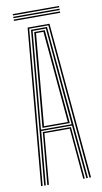

<svg xmlns="http://www.w3.org/2000/svg" viewBox="-97 -924 514 969"><g transform="rotate(-10 160.0 -440.0)"><path d="M32 0 104 -800H216L288 0H280L209 -793H111L40 0ZM64 0 88 -267.5H232L256 0H248L225 -260.5H95L72 0ZM48 0 119 -786H201L272 0H264L239 -274H81L56 0ZM81 -281H238L218 -506.8L194 -779H126L101.5 -506.8ZM90 -288.5 109.5 -506.8 133 -772H187L210.5 -506.8L230 -288.5ZM99 -295.5H221L202.2 -506.8L179 -765H141L118 -506.8ZM42 -873V-880H279V-873ZM42 -845V-852H279V-845ZM42 -859V-866H279V-859Z"/></g></svg>

Font: Big Shoulders Inline Text SC Thin
Style: Regular
Weight: 100
Designer: Patric King
Foundry: XO Type Co
Version: Version 2.002